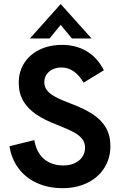

<svg xmlns="http://www.w3.org/2000/svg" viewBox="-20 -940 616 973"><path d="M28 -199 154 -230Q164.5 -167 203.2 -134.2Q242 -101.5 301.5 -101.5Q332.5 -101.5 357.2 -112.5Q382 -123.5 396.5 -144Q411 -164.5 411 -191.5Q411 -217.5 396 -236.5Q381 -255.5 352.5 -270.8Q324 -286 274 -305.5Q205.5 -331.5 162.2 -361.2Q119 -391 97 -429.8Q75 -468.5 75 -521Q75 -576.5 102.5 -620Q130 -663.5 180 -688Q230 -712.5 295 -712.5Q365.5 -712.5 419.8 -680Q474 -647.5 506.5 -584L403.5 -521Q382 -558.5 353.8 -578.2Q325.5 -598 291 -598Q266.5 -598 246.8 -588.5Q227 -579 215.8 -562Q204.5 -545 204.5 -523.5Q204.5 -500 218 -482.5Q231.5 -465 260.8 -449Q290 -433 341.5 -414Q409 -388.5 452 -359.8Q495 -331 517.2 -292Q539.5 -253 539.5 -199.5Q539.5 -138 509 -89.5Q478.5 -41 423.5 -13.8Q368.5 13.5 297.5 13.5Q224 13.5 166.8 -12.8Q109.5 -39 73.8 -87Q38 -135 28 -199ZM287.5 -919.5 444 -745H344.5L287.5 -814L231 -745H131.5Z"/></svg>

Font: HK Grotesk
Style: Bold
Weight: 700
Designer: Alfredo Marco Pradil
Foundry: Hanken Design Co.
Version: Version 3.001